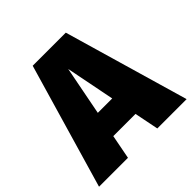

<svg xmlns="http://www.w3.org/2000/svg" viewBox="-204 -853 1009 1009"><g transform="rotate(-45 300.5 -348.0)"><path d="M626 0H408L381 -135H216L190 0H-25L178 -696H424ZM352 -279 298 -552 245 -279Z"/></g></svg>

Font: Trujillo Black
Style: Regular
Weight: 900
Designer: Fira Sans original fonts by bBox Type GmbH, Carrois Corporate GbR, & Edenspiekermann AG / Changes by Cristiano Sobral
Foundry: Fira Sans original fonts by bBox Type GmbH, Carrois Corporate GbR, & Edenspiekermann AG / Changes by Cristiano Sobral
Version: Version 4.301;July 28, 2020;FontCreator 13.0.0.2655 64-bit